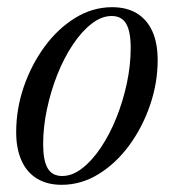

<svg xmlns="http://www.w3.org/2000/svg" viewBox="-20 -504 484 534"><path d="M292 -484Q332.5 -484 360.8 -466.8Q389 -449.5 403.8 -416.8Q418.5 -384 418.5 -337Q418.5 -273 397.2 -211.2Q376 -149.5 339.2 -99.5Q302.5 -49.5 254.2 -19.8Q206 10 151.5 10Q111.5 10 83 -7.2Q54.5 -24.5 39.8 -57.5Q25 -90.5 25 -136.5Q25 -201 46.2 -262.8Q67.5 -324.5 104.2 -374.5Q141 -424.5 189.2 -454.2Q237.5 -484 292 -484ZM153 -14.5Q181 -14.5 208.5 -35.8Q236 -57 260.5 -93.5Q285 -130 303.5 -176Q322 -222 332.8 -272.2Q343.5 -322.5 343.5 -371Q343.5 -416 331 -437.8Q318.5 -459.5 290.5 -459.5Q262.5 -459.5 235 -438.2Q207.5 -417 183 -380.5Q158.5 -344 140 -297.8Q121.5 -251.5 110.8 -201.2Q100 -151 100 -102.5Q100 -58 112.5 -36.2Q125 -14.5 153 -14.5Z"/></svg>

Font: Newsreader 48pt
Style: Italic
Weight: 400
Italic angle: -17°
Version: Version 1.003